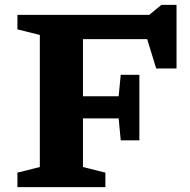

<svg xmlns="http://www.w3.org/2000/svg" viewBox="-20 -768 780 788"><path d="M552 -461V-192H475.5L467 -282H320.5V-82.5L412.5 -59.5V0H51.5V-59.5L143.5 -82.5V-624.5L51.5 -647.5V-707H592.5L642.5 -748H704.5V-487H621L584 -607.5H320.5V-373H467L475.5 -461Z"/></svg>

Font: Newsreader Caption SemiBold
Style: Regular
Weight: 600
Designer: Hugues Gentile
Foundry: Production Type
Version: Version 1.001